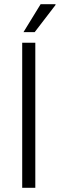

<svg xmlns="http://www.w3.org/2000/svg" viewBox="-20 -888 283 908"><path d="M85 0V-686H147V0ZM91 -736 172 -868H242L243 -865L144 -736Z"/></svg>

Font: Archivo SemiCondensed ExtraLight
Style: Regular
Weight: 250
Width: 4
Designer: Hector Gatti
Foundry: Omnibus-Type
Version: Version 2.001